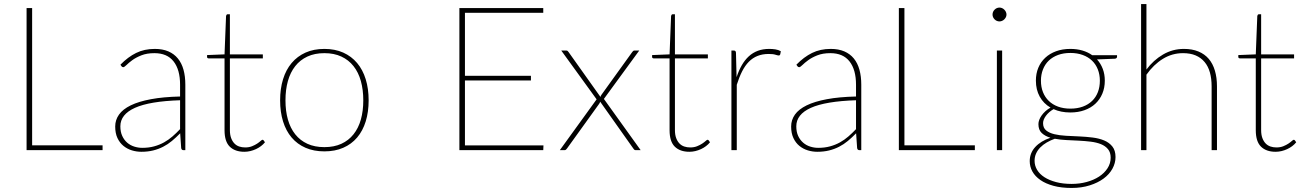

<svg xmlns="http://www.w3.org/2000/svg" viewBox="-20 -743 6452 950"><path d="M487.5 -24V0H111.5V-703H139V-24Z M871 -247Q720 -242 647.8 -209.5Q575.5 -177 575.5 -118Q575.5 -90.5 584.8 -70.5Q594 -50.5 609.2 -37.2Q624.5 -24 644 -17.8Q663.5 -11.5 684 -11.5Q716 -11.5 742.5 -18.8Q769 -26 791.5 -38.5Q814 -51 833.5 -68Q853 -85 871 -104ZM576 -423Q613 -461 653.5 -481Q694 -501 746 -501Q784.5 -501 813 -488.8Q841.5 -476.5 860.2 -453.5Q879 -430.5 888 -397.8Q897 -365 897 -324V0H888Q878 0 876.5 -10.5L871.5 -83.5Q851 -62.5 830.5 -45.5Q810 -28.5 787 -16.8Q764 -5 737.5 1.5Q711 8 679 8Q655.5 8 632.5 1Q609.5 -6 591 -21Q572.5 -36 561.2 -59.8Q550 -83.5 550 -117Q550 -149.5 568.8 -176Q587.5 -202.5 627 -221.8Q666.5 -241 727 -252.2Q787.5 -263.5 871 -265.5V-324Q871 -398 839 -439Q807 -480 744 -480Q706.5 -480 679.5 -469.2Q652.5 -458.5 634.5 -445.2Q616.5 -432 605.8 -421.2Q595 -410.5 589.5 -410.5Q584.5 -410.5 580.5 -416Z M1189 8Q1143 8 1117 -17.2Q1091 -42.5 1091 -98.5V-454H1014Q1004.5 -454 1004.5 -461.5V-470.5L1091 -474L1098.5 -664Q1099 -667 1101 -669.8Q1103 -672.5 1106.5 -672.5H1117.5V-474H1280.5V-454H1117.5V-99.5Q1117.5 -76.5 1123.5 -60.2Q1129.5 -44 1139.5 -33.5Q1149.5 -23 1163.2 -18.2Q1177 -13.5 1193 -13.5Q1212.5 -13.5 1227.2 -19.5Q1242 -25.5 1252.5 -32.5Q1263 -39.5 1269.5 -45.5Q1276 -51.5 1279 -51.5Q1281.5 -51.5 1284.5 -48.5L1291 -39Q1282.5 -28.5 1271.2 -20Q1260 -11.5 1246.5 -5.2Q1233 1 1218.5 4.5Q1204 8 1189 8Z M1585 -501Q1637.5 -501 1678.2 -482.8Q1719 -464.5 1747 -431.2Q1775 -398 1789.5 -351Q1804 -304 1804 -246.5Q1804 -189 1789.5 -142.2Q1775 -95.5 1747 -62.5Q1719 -29.5 1678.2 -11.8Q1637.5 6 1585 6Q1532.5 6 1491.8 -11.8Q1451 -29.5 1423 -62.5Q1395 -95.5 1380.5 -142.2Q1366 -189 1366 -246.5Q1366 -304 1380.5 -351Q1395 -398 1423 -431.2Q1451 -464.5 1491.8 -482.8Q1532.5 -501 1585 -501ZM1585 -15Q1633 -15 1669 -31.5Q1705 -48 1729.2 -78.5Q1753.5 -109 1765.5 -151.5Q1777.5 -194 1777.5 -246.5Q1777.5 -299 1765.5 -342Q1753.5 -385 1729.2 -415.8Q1705 -446.5 1669 -463.2Q1633 -480 1585 -480Q1537 -480 1501 -463.2Q1465 -446.5 1440.8 -415.8Q1416.5 -385 1404.5 -342Q1392.5 -299 1392.5 -246.5Q1392.5 -194 1404.5 -151.5Q1416.5 -109 1440.8 -78.5Q1465 -48 1501 -31.5Q1537 -15 1585 -15Z M2669 -23.5 2668 0H2253V-703H2668V-679.5H2280.5V-368H2607V-345H2280.5V-23.5Z M3150 0H3125Q3120 0 3117.5 -3.2Q3115 -6.5 3113 -9L2949.5 -240Q2948 -233.5 2944 -228.5L2786 -9Q2783.5 -6 2780.8 -3Q2778 0 2773.5 0H2750L2932 -251.5L2757 -493H2782Q2787 -493 2789.2 -490.2Q2791.5 -487.5 2793.5 -485L2951 -263.5Q2952 -266.5 2953.2 -269.5Q2954.5 -272.5 2957 -275.5L3107.5 -484.5Q3109.5 -487.5 3112.2 -490.2Q3115 -493 3119 -493H3143L2968 -253.5Z M3391 8Q3345 8 3319 -17.2Q3293 -42.5 3293 -98.5V-454H3216Q3206.5 -454 3206.5 -461.5V-470.5L3293 -474L3300.5 -664Q3301 -667 3303 -669.8Q3305 -672.5 3308.5 -672.5H3319.5V-474H3482.5V-454H3319.5V-99.5Q3319.5 -76.5 3325.5 -60.2Q3331.5 -44 3341.5 -33.5Q3351.5 -23 3365.2 -18.2Q3379 -13.5 3395 -13.5Q3414.5 -13.5 3429.2 -19.5Q3444 -25.5 3454.5 -32.5Q3465 -39.5 3471.5 -45.5Q3478 -51.5 3481 -51.5Q3483.5 -51.5 3486.5 -48.5L3493 -39Q3484.5 -28.5 3473.2 -20Q3462 -11.5 3448.5 -5.2Q3435 1 3420.5 4.5Q3406 8 3391 8Z M3624.5 -361Q3635.5 -394.5 3650.5 -420.5Q3665.5 -446.5 3685.2 -464.5Q3705 -482.5 3730 -491.8Q3755 -501 3786.5 -501Q3801 -501 3816.2 -498.8Q3831.5 -496.5 3843.5 -489.5L3840.5 -474Q3838.5 -468.5 3833.5 -468.5Q3828 -468.5 3816.8 -472.2Q3805.5 -476 3783.5 -476Q3752.5 -476 3728.2 -466.2Q3704 -456.5 3685.2 -437.5Q3666.5 -418.5 3652 -390Q3637.5 -361.5 3625.5 -323.5V0H3599V-493H3611Q3621 -493 3621.5 -482Z M4215.5 -247Q4064.5 -242 3992.2 -209.5Q3920 -177 3920 -118Q3920 -90.5 3929.2 -70.5Q3938.5 -50.5 3953.8 -37.2Q3969 -24 3988.5 -17.8Q4008 -11.5 4028.5 -11.5Q4060.5 -11.5 4087 -18.8Q4113.5 -26 4136 -38.5Q4158.5 -51 4178 -68Q4197.5 -85 4215.5 -104ZM3920.5 -423Q3957.5 -461 3998 -481Q4038.5 -501 4090.5 -501Q4129 -501 4157.5 -488.8Q4186 -476.5 4204.8 -453.5Q4223.5 -430.5 4232.5 -397.8Q4241.5 -365 4241.5 -324V0H4232.5Q4222.5 0 4221 -10.5L4216 -83.5Q4195.5 -62.5 4175 -45.5Q4154.5 -28.5 4131.5 -16.8Q4108.5 -5 4082 1.5Q4055.5 8 4023.5 8Q4000 8 3977 1Q3954 -6 3935.5 -21Q3917 -36 3905.8 -59.8Q3894.5 -83.5 3894.5 -117Q3894.5 -149.5 3913.2 -176Q3932 -202.5 3971.5 -221.8Q4011 -241 4071.5 -252.2Q4132 -263.5 4215.5 -265.5V-324Q4215.5 -398 4183.5 -439Q4151.5 -480 4088.5 -480Q4051 -480 4024 -469.2Q3997 -458.5 3979 -445.2Q3961 -432 3950.2 -421.2Q3939.5 -410.5 3934 -410.5Q3929 -410.5 3925 -416Z M4803.5 -24V0H4427.5V-703H4455V-24Z M4938.5 -493V0H4912.5V-493ZM4960 -671Q4960 -664 4957 -658Q4954 -652 4949.2 -647.2Q4944.5 -642.5 4938.2 -639.8Q4932 -637 4925.5 -637Q4911.5 -637 4901.2 -647.2Q4891 -657.5 4891 -671Q4891 -685 4901.2 -695.2Q4911.5 -705.5 4925.5 -705.5Q4932 -705.5 4938.2 -702.8Q4944.5 -700 4949.2 -695.2Q4954 -690.5 4957 -684.2Q4960 -678 4960 -671Z M5276 -205.5Q5310.5 -205.5 5337.8 -215.5Q5365 -225.5 5383.8 -243.8Q5402.5 -262 5412.2 -287.2Q5422 -312.5 5422 -343.5Q5422 -374 5412 -399.5Q5402 -425 5383.2 -443Q5364.5 -461 5337.2 -471Q5310 -481 5276 -481Q5242 -481 5215 -471Q5188 -461 5169.2 -443Q5150.5 -425 5140.5 -399.5Q5130.5 -374 5130.5 -343.5Q5130.5 -312.5 5140.5 -287.2Q5150.5 -262 5169.2 -243.8Q5188 -225.5 5215 -215.5Q5242 -205.5 5276 -205.5ZM5475.5 37Q5475.5 11 5462.2 -5Q5449 -21 5427.2 -29.8Q5405.5 -38.5 5377 -42Q5348.5 -45.5 5317.8 -47Q5287 -48.5 5256.2 -50Q5225.5 -51.5 5199 -56.5Q5177 -48.5 5158.8 -37.8Q5140.5 -27 5127.2 -13.5Q5114 0 5106.5 16.5Q5099 33 5099 52.5Q5099 76.5 5111.5 97.5Q5124 118.5 5147.8 133.8Q5171.5 149 5205.5 158Q5239.5 167 5282.5 167Q5321.5 167 5356.5 157.5Q5391.5 148 5418 130.8Q5444.5 113.5 5460 89.5Q5475.5 65.5 5475.5 37ZM5507 -470V-462Q5507 -458 5504 -455.5Q5501 -453 5496.5 -452.5L5408 -449Q5426.5 -428.5 5436.5 -402Q5446.5 -375.5 5446.5 -344Q5446.5 -308.5 5434.2 -279.5Q5422 -250.5 5399.8 -229.8Q5377.5 -209 5346 -197.8Q5314.5 -186.5 5276 -186.5Q5229 -186.5 5193 -203Q5169.5 -189.5 5155.2 -170.2Q5141 -151 5141 -133.5Q5141 -110 5156.5 -97.5Q5172 -85 5197 -79Q5222 -73 5254.2 -71.2Q5286.5 -69.5 5320.2 -68Q5354 -66.5 5386.2 -62.5Q5418.5 -58.5 5443.5 -48Q5468.5 -37.5 5484 -18Q5499.5 1.5 5499.5 34Q5499.5 64 5484.2 91.8Q5469 119.5 5440.5 140.5Q5412 161.5 5371.8 174.2Q5331.5 187 5282 187Q5231.5 187 5192.8 176.5Q5154 166 5127.8 147.8Q5101.5 129.5 5088.2 105.5Q5075 81.5 5075 54.5Q5075 14 5102.5 -15.8Q5130 -45.5 5177.5 -61.5Q5150.5 -69.5 5134.2 -85Q5118 -100.5 5118 -129Q5118 -139 5122.2 -150.2Q5126.5 -161.5 5134.2 -172.2Q5142 -183 5153 -193Q5164 -203 5178 -210.5Q5143.5 -230.5 5124.5 -264.8Q5105.5 -299 5105.5 -344Q5105.5 -379 5117.5 -407.8Q5129.5 -436.5 5151.8 -457.2Q5174 -478 5205.5 -489.5Q5237 -501 5276 -501Q5308.5 -501 5335.8 -493Q5363 -485 5384 -470Z M5652.5 -399Q5687 -445.5 5734.5 -473.2Q5782 -501 5838 -501Q5879 -501 5909.8 -488.2Q5940.5 -475.5 5960.8 -451.8Q5981 -428 5991.2 -393.5Q6001.5 -359 6001.5 -315.5V0H5975V-315.5Q5975 -354 5966.5 -384.5Q5958 -415 5940.2 -436.2Q5922.5 -457.5 5896 -468.8Q5869.5 -480 5833.5 -480Q5779.5 -480 5733.8 -451.8Q5688 -423.5 5652.5 -373.5V0H5626V-723H5652.5Z M6291.5 8Q6245.5 8 6219.5 -17.2Q6193.5 -42.5 6193.5 -98.5V-454H6116.5Q6107 -454 6107 -461.5V-470.5L6193.5 -474L6201 -664Q6201.5 -667 6203.5 -669.8Q6205.5 -672.5 6209 -672.5H6220V-474H6383V-454H6220V-99.5Q6220 -76.5 6226 -60.2Q6232 -44 6242 -33.5Q6252 -23 6265.8 -18.2Q6279.5 -13.5 6295.5 -13.5Q6315 -13.5 6329.8 -19.5Q6344.5 -25.5 6355 -32.5Q6365.5 -39.5 6372 -45.5Q6378.5 -51.5 6381.5 -51.5Q6384 -51.5 6387 -48.5L6393.5 -39Q6385 -28.5 6373.8 -20Q6362.5 -11.5 6349 -5.2Q6335.5 1 6321 4.5Q6306.5 8 6291.5 8Z"/></svg>

Font: Lato ExtraLight
Style: Regular
Weight: 275
Designer: Lukasz Dziedzic with Adam Twardoch and Botio Nikoltchev
Foundry: tyPoland Lukasz Dziedzic
Version: Version 2.015; 2015-08-06; http://www.latofonts.com/